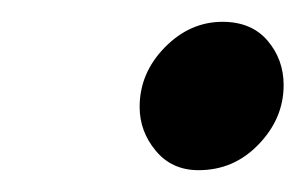

<svg xmlns="http://www.w3.org/2000/svg" viewBox="-20 -437 280 176"><path d="M162 -281Q137.5 -281 122.8 -298.8Q108 -316.5 108 -339Q108 -370 131 -393.5Q154 -417 184 -417Q210.5 -417 225.2 -399.8Q240 -382.5 240 -359Q240 -328.5 217.2 -304.8Q194.5 -281 162 -281Z"/></svg>

Font: Overpass
Style: Italic
Weight: 400
Italic angle: -10°
Designer: Delve Withrington, Dave Bailey, Thomas Jockin
Foundry: Delve Fonts LLC
Version: Version 4.000